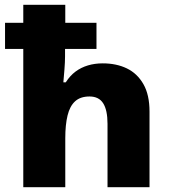

<svg xmlns="http://www.w3.org/2000/svg" viewBox="-20 -780 710 800"><path d="M252 -760V-685H382V-576H251V-545Q251 -522 248.5 -490.5Q246 -459 244 -437H254Q272 -465 295 -482Q318 -499 346.5 -507.5Q375 -516 408 -516Q465 -516 508.5 -495Q552 -474 577.5 -429.5Q603 -385 603 -315V0H428V-264Q428 -321 410 -349.5Q392 -378 353 -378Q315 -378 293 -358Q271 -338 261.5 -299Q252 -260 252 -204V0H77V-576H1V-685H77V-760Z"/></svg>

Font: Noto Sans Oriya ExtraBold
Style: Regular
Weight: 800
Version: Version 2.003